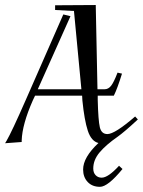

<svg xmlns="http://www.w3.org/2000/svg" viewBox="-23 -554 563 757"><path d="M-2.9 10.7 2.9 1Q23.4 -34.2 79.1 -161.1L226.6 -497.1L254.9 -490.2L126 -202.1H297.9L268.6 -510.7L194.3 -514.6V-533.2L354.5 -534.2L361.3 -202.1H389.6Q404.3 -202.1 415 -215.8Q425.8 -229.5 440.4 -267.6L458 -263.7Q439.5 -204.1 425.8 -176.8H362.3V-160.2Q364.3 -79.1 370.6 -52.2Q377 -25.4 400.4 -25.4Q429.7 -25.4 509.8 -94.7L520.5 -83Q466.8 -33.2 440.4 -14.6Q395.5 16.6 370.1 46.4Q344.7 76.2 344.7 110.4Q344.7 127 354 136.7Q363.3 146.5 377.9 146.5Q403.3 146.5 446.3 99.6L460 112.3Q402.3 182.6 371.1 182.6Q340.8 182.6 322.8 163.6Q304.7 144.5 304.7 114.3Q304.7 66.4 365.2 9.8Q336.9 2.9 323.2 -38.6Q309.6 -80.1 301.8 -158.2L300.8 -176.8H115.2L106.4 -158.2Q64.5 -63.5 62.5 0V5.9Z"/></svg>

Font: Kleymisska
Style: Regular
Weight: 500
Italic angle: -8°
Designer: gluk
Foundry: gluk
Version: Version 0.298